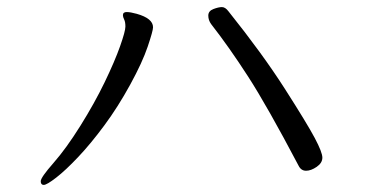

<svg xmlns="http://www.w3.org/2000/svg" viewBox="-20 -583 1040 542"><path d="M823 -115Q830 -101 844 -101Q858 -101 874 -112Q890 -123 890 -138Q890 -153 868.5 -193.5Q847 -234 784 -332.5Q721 -431 625 -551Q616 -563 606.5 -563Q597 -563 582.5 -557.5Q568 -552 568 -539Q568 -526 576 -515Q626 -451 680 -367.5Q734 -284 823 -115ZM327 -540Q327 -535 330.5 -528Q334 -521 334 -508Q334 -495 319 -452.5Q304 -410 275.5 -351Q247 -292 207 -228Q167 -164 131 -123Q95 -82 95 -71.5Q95 -61 103.5 -61Q112 -61 138.5 -81.5Q165 -102 200.5 -139.5Q236 -177 274.5 -229Q313 -281 347.5 -344Q382 -407 397 -451.5Q412 -496 412 -506Q412 -531 366 -544Q348 -549 337.5 -549Q327 -549 327 -540Z"/></svg>

Font: LXGW WenKai Mono TC
Style: Regular
Weight: 400
Designer: LXGW / Fontworks Inc.
Foundry: LXGW / Fontworks Inc.
Version: Version 1.330